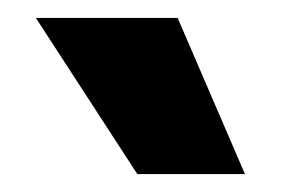

<svg xmlns="http://www.w3.org/2000/svg" viewBox="-20 -791 323 214"><path d="M133 -597 20 -771H178L253 -597Z"/></svg>

Font: Bricolage Grotesque 96pt ExtraBold ExtraBold
Style: Regular
Weight: 800
Version: Version 1.001;gftools[0.9.33.dev8+g029e19f]